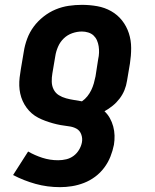

<svg xmlns="http://www.w3.org/2000/svg" viewBox="-20 -558 640 792"><path d="M228 214Q175 214 126.5 200.5Q78 187 34 164L96 67Q124 83 155 93Q186 103 220 103Q237 103 253.5 99Q270 95 283.5 85Q297 75 306 60Q315 45 318 29Q321 12 315 -4Q309 -20 295 -27.5Q281 -35 264 -37Q247 -39 230.5 -42Q214 -45 198 -49.5Q182 -54 167 -59.5Q152 -65 137.5 -72.5Q123 -80 111 -90.5Q99 -101 89.5 -114Q80 -127 73.5 -141.5Q67 -156 63.5 -172Q60 -188 59.5 -204.5Q59 -221 61 -238.5Q63 -256 66 -273L78 -344Q82 -371 92 -398Q102 -425 119 -448Q136 -471 159.5 -489.5Q183 -508 209.5 -519Q236 -530 263.5 -534Q291 -538 318 -538Q350 -538 381 -532.5Q412 -527 438.5 -512Q465 -497 483.5 -473.5Q502 -450 511.5 -421Q521 -392 521 -360Q521 -328 516 -296L504 -225Q501 -205 493.5 -186.5Q486 -168 473.5 -151.5Q461 -135 445 -122Q429 -109 411 -99Q424 -87 433 -71Q442 -55 447 -36.5Q452 -18 452.5 1Q453 20 450 39Q445 64 435.5 88Q426 112 410 133.5Q394 155 372.5 171Q351 187 326.5 196.5Q302 206 277 210Q252 214 228 214ZM318 -140Q331 -149 340.5 -161Q350 -173 356.5 -186.5Q363 -200 367 -214Q371 -228 374 -243L385 -314Q388 -327 388.5 -340.5Q389 -354 387 -367Q385 -380 380 -391.5Q375 -403 366 -411.5Q357 -420 344 -424Q331 -428 318 -428Q298 -428 278 -421Q258 -414 243 -399.5Q228 -385 219.5 -365.5Q211 -346 208 -326L196 -255Q193 -238 193.5 -220.5Q194 -203 201.5 -188.5Q209 -174 222.5 -165.5Q236 -157 252.5 -152.5Q269 -148 285.5 -145.5Q302 -143 318 -140Z"/></svg>

Font: Iosevka Slab XBdEx
Style: Italic
Weight: 800
Width: 7
Italic angle: -9°
Monospace: yes
Designer: Belleve Invis
Foundry: Belleve Invis
Version: Version 11.1.1; ttfautohint (v1.8.3)